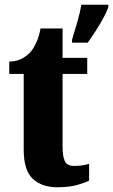

<svg xmlns="http://www.w3.org/2000/svg" viewBox="-20 -780 477 810"><path d="M284 -613Q293 -642 305.5 -685Q318 -728 323 -760H437V-750Q430 -729 415 -702Q400 -675 383 -648.5Q366 -622 350 -600H284ZM221 10Q157 10 118.5 -25.5Q80 -61 80 -149V-468H19V-520Q54 -521 77.5 -535.5Q101 -550 113 -566Q124 -580 134.5 -603.5Q145 -627 151 -660H244V-536H348V-468H244V-163Q244 -120 253.5 -100Q263 -80 292 -80Q329 -80 356 -89V-18Q341 -10 307 0Q273 10 221 10Z"/></svg>

Font: Noto Serif ExtraCondensed Black
Style: Regular
Weight: 900
Width: 2
Designer: Monotype Design Team
Foundry: Monotype Imaging Inc.
Version: Version 2.015; ttfautohint (v1.8.4.7-5d5b)